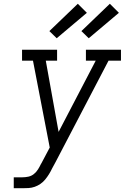

<svg xmlns="http://www.w3.org/2000/svg" viewBox="-20 -999 662 1019"><path d="M53 0V-58H99Q115 -58 131 -61.5Q147 -65 160 -75.5Q173 -86 182 -100.5Q191 -115 198 -130L199 -131Q199 -131 199 -131Q199 -131 199 -131L244 -216L155 -677H97V-735H283V-677H223L291 -299L488 -677H436V-735H622V-677H556L275 -139L256 -104Q249 -89 240 -74.5Q231 -60 220 -46.5Q209 -33 194.5 -23Q180 -13 164 -7.5Q148 -2 132 -1Q116 0 99 0ZM451 -796 412 -834 563 -979 611 -931ZM281 -796 242 -834 393 -979 441 -931Z"/></svg>

Font: Iosevka Slab Light Extended
Style: Italic
Weight: 300
Width: 7
Italic angle: -9°
Monospace: yes
Designer: Belleve Invis
Foundry: Belleve Invis
Version: Version 11.1.0; ttfautohint (v1.8.3)